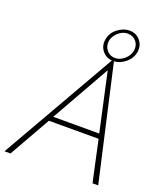

<svg xmlns="http://www.w3.org/2000/svg" viewBox="-179 -1008 939 1111"><g transform="rotate(20 291.0 -452.0)"><path d="M180 -284 384 -645 463 -284ZM310 -806Q304 -767 327 -738Q350 -709 387 -706L-17 0H20L164 -254H470L525 0H560L400 -706Q438 -708 471 -736Q504 -764 510 -804Q516 -845 491 -874.5Q466 -904 426 -904Q386 -904 351 -876Q316 -848 310 -806ZM332 -805Q335 -826 349 -844.5Q363 -863 383 -874Q403 -885 424 -884Q455 -883 474 -860Q493 -837 488 -805Q485 -784 471 -765.5Q457 -747 437 -736Q417 -725 396 -726Q365 -727 346.5 -750.5Q328 -774 332 -805Z"/></g></svg>

Font: Jost* 200 Thin Italic
Style: Italic
Weight: 200
Italic angle: -10°
Version: Version 3.200; ttfautohint (v0.97) -l 8 -r 50 -G 200 -x 14 -